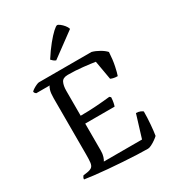

<svg xmlns="http://www.w3.org/2000/svg" viewBox="-224 -1082 1090 1206"><g transform="rotate(-30 321.5 -479.0)"><path d="M489 0Q458 0 411.5 -2Q365 -4 311.5 -7.5Q258 -11 205.5 -15.5Q153 -20 110.5 -25Q68 -30 44 -34Q44 -42 47.5 -48.5Q51 -55 54 -58L83 -62Q108 -66 118.5 -75.5Q129 -85 131.5 -105.5Q134 -126 134 -163V-571Q134 -608 140.5 -628.5Q147 -649 153 -653H55Q52 -655 48 -659.5Q44 -664 43 -671Q49 -678 61 -685.5Q73 -693 85.5 -698.5Q98 -704 104 -704H485Q511 -697 538 -681.5Q565 -666 580 -649Q577 -594 568 -551.5Q559 -509 552 -490Q533 -490 520 -493.5Q507 -497 502 -500L478 -637Q447 -642 392.5 -648Q338 -654 284 -654Q248 -654 237 -631Q226 -608 226 -572V-391Q284 -391 341 -395Q398 -399 441 -404L450 -396Q449 -374 445.5 -357.5Q442 -341 439 -334H226V-138Q226 -113 220 -95Q214 -77 208 -69H485L535 -232Q552 -232 565 -226.5Q578 -221 583 -216Q583 -173 579 -124Q575 -75 570 -46Q562 -38 546.5 -27Q531 -16 515 -8Q499 0 489 0ZM267 -769Q258 -772 249.5 -779Q241 -786 236 -792Q268 -842 298.5 -879.5Q329 -917 351.5 -937.5Q374 -958 382 -958Q389 -958 401.5 -948.5Q414 -939 425.5 -925Q437 -911 441 -897Z"/></g></svg>

Font: Texturina 72pt Medium
Style: Regular
Weight: 500
Designer: Guillermo Torres Carreño
Foundry: Omnibus-Type
Version: Version 1.002; ttfautohint (v1.8.3)